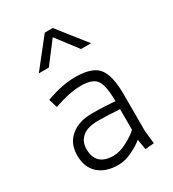

<svg xmlns="http://www.w3.org/2000/svg" viewBox="-184 -851 867 962"><g transform="rotate(-30 250.0 -370.5)"><path d="M218 -43Q255 -43 298.5 -66.5Q342 -90 362 -110V-229Q296 -234 236 -234Q176 -234 146 -208.5Q116 -183 116 -140Q116 -43 218 -43ZM217 9Q144 9 102 -28.5Q60 -66 60 -135Q60 -204 106 -242Q152 -281 228 -281Q304 -281 362 -275Q362 -364 340 -396.5Q318 -429 251 -429Q184 -429 93 -397L78 -447Q171 -481 246 -481Q345 -481 380 -437Q415 -393 415 -283V-73L423 3L372 8L362 -52Q339 -32 297 -11.5Q255 9 217 9ZM273 -750 401 -588H343L250 -710L157 -588H99L227 -750Z"/></g></svg>

Font: Lekton
Style: Regular
Weight: 400
Designer: Paolo Mazzetti, Luciano Perondi, Raffaele Flato, Elena Papassissa, Emilio Macchia, Michela Povoleri, Tobias Seemiller, R
Version: Version 34.000